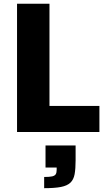

<svg xmlns="http://www.w3.org/2000/svg" viewBox="-20 -708 576 1030"><path d="M71.4 0V-688H245.4V-139.8H513.3V0ZM216.9 301.5V241.4Q245.5 241.4 259.7 238.2Q273.9 235 279 226.7Q284 218.4 284 203.2V190.9H224.2V72.4H385.6V152.5Q385.6 197.3 380.3 226.4Q374.9 255.5 357.8 271.9Q340.7 288.2 307.1 294.9Q273.4 301.5 216.9 301.5Z"/></svg>

Font: Saira Thin
Style: Regular
Weight: 100
Designer: Hector Gatti with collaboration of the Omnibus-Type team
Foundry: Omnibus-Type
Version: Version 1.101